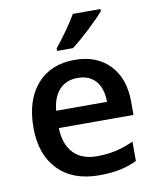

<svg xmlns="http://www.w3.org/2000/svg" viewBox="-86 -833 748 911"><g transform="rotate(-10 288.0 -378.0)"><path d="M317.9 9.8Q191.9 9.8 120.8 -63.7Q49.8 -137.2 49.8 -266.1Q49.8 -398.4 115.7 -474.1Q181.6 -549.8 296.9 -549.8Q403.8 -549.8 465.8 -484.9Q527.8 -419.9 527.8 -306.2V-244.1H168Q170.4 -165.5 210.4 -123.3Q250.5 -81.1 323.2 -81.1Q371.1 -81.1 412.4 -90.1Q453.6 -99.1 501 -120.1V-26.9Q459 -6.8 416 1.5Q373 9.8 317.9 9.8ZM296.9 -462.9Q242.2 -462.9 209.2 -428.2Q176.3 -393.6 169.9 -327.1H415Q414.1 -394 382.8 -428.5Q351.6 -462.9 296.9 -462.9ZM223.6 -606V-618.2Q251.5 -652.3 281 -694.3Q310.5 -736.3 327.6 -766.1H460.9V-755.9Q435.5 -726.1 385 -679Q334.5 -631.8 299.8 -606Z"/></g></svg>

Font: TypoPRO Open Sans
Style: Regular
Weight: 600
Foundry: Ascender Corporation
Version: Version 1.10